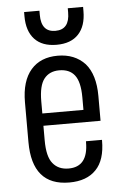

<svg xmlns="http://www.w3.org/2000/svg" viewBox="-53 -758 512 804"><g transform="rotate(-5 203.5 -356.0)"><path d="M118.2 -238.3V-176.8Q118.2 -108.4 141.6 -80.1Q165 -50.8 208 -50.8Q290 -50.8 290 -154.3V-158.2H357.4V-155.3Q357.4 -73.2 318.4 -33.2Q279.3 7.8 206.1 7.8Q49.8 7.8 49.8 -175.8V-342.8Q49.8 -432.6 90.8 -479.5Q130.9 -525.4 203.1 -525.4Q274.4 -525.4 317.4 -479.5Q358.4 -432.6 358.4 -342.8V-238.3ZM118.2 -340.8V-290H291V-342.8Q291 -408.2 268.6 -436.5Q247.1 -463.9 204.1 -463.9Q163.1 -463.9 140.6 -435.5Q118.2 -407.2 118.2 -340.8ZM203.1 -571.3Q142.6 -571.3 110.8 -605.5Q79.1 -639.6 79.1 -702.1V-719.7H143.6V-702.1Q143.6 -629.9 203.1 -629.9Q262.7 -629.9 262.7 -702.1V-719.7H327.1V-702.1Q327.1 -639.6 295.4 -605.5Q263.7 -571.3 203.1 -571.3Z"/></g></svg>

Font: Dinish Condensed
Style: Regular
Weight: 400
Width: 3
Designer: Bert Driehuis
Foundry: Playbeing
Version: Version 3.006; git-39231f3c-release